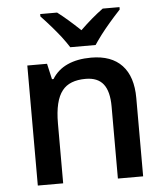

<svg xmlns="http://www.w3.org/2000/svg" viewBox="-54 -814 742 862"><g transform="rotate(-5 317.0 -383.0)"><path d="M81.5 -541H170.4L186.5 -470.2H193.4Q218.3 -510.7 262.9 -531Q307.6 -551.3 369.6 -551.3Q460.9 -551.3 508.5 -500.5Q556.2 -449.7 556.2 -353V0H442.4V-324.7Q442.4 -393.1 416.7 -425.8Q391.1 -458.5 336.9 -458.5Q263.7 -458.5 231.4 -417Q195.8 -372.6 195.8 -269.5V0H81.5ZM246.6 -654.8Q207 -705.1 159.2 -755.4V-766.1H235.4Q279.3 -732.9 337.4 -677.7Q390.6 -729.5 440.9 -766.1H516.6V-755.4Q461.9 -696.8 425.8 -649.4Q404.8 -621.1 395 -606H280.8Q267.6 -627 246.6 -654.8Z"/></g></svg>

Font: Viking Open Sans Light
Style: Bold
Weight: 600
Foundry: Ascender Corporation
Version: Version 2.001